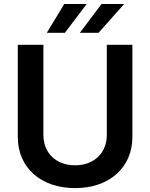

<svg xmlns="http://www.w3.org/2000/svg" viewBox="-20 -958 774 989"><path d="M221.2 -789.1H314.3L426.8 -937.5H311.1ZM391.3 -789.1H487.6L619.7 -937.5H503.2ZM530.2 -727.3V-263.1C530.2 -171.9 466.6 -106.5 366.8 -106.5C266.7 -106.5 203.5 -171.9 203.5 -263.1V-727.3H71.7V-252.1C71.7 -95.9 188.9 11 366.8 11C544 11 661.9 -95.9 661.9 -252.1V-727.3Z"/></svg>

Font: TID UI Semi Bold
Style: Regular
Weight: 600
Designer: The TID Project Authors
Foundry: Bakken & Bæck
Version: Version 1.001;hotconv 1.0.109;makeotfexe 2.5.65596